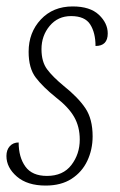

<svg xmlns="http://www.w3.org/2000/svg" viewBox="-25 -567 372 597"><path d="M117 10Q60 10 27.5 -18Q-5 -46 -5 -82Q-5 -101 5.5 -112.5Q16 -124 33 -124Q33 -78 54 -49Q75 -20 121 -20Q171 -20 197 -54Q223 -88 223 -133Q223 -173 205.5 -203.5Q188 -234 149 -264Q108 -297 86 -326Q64 -355 64 -406Q64 -466 102 -506.5Q140 -547 201 -547Q255 -547 282.5 -521Q310 -495 310 -463Q310 -424 272 -424Q272 -465 255.5 -491Q239 -517 196 -517Q155 -517 129.5 -486.5Q104 -456 104 -414Q104 -375 121.5 -351.5Q139 -328 173 -300Q218 -264 240.5 -230.5Q263 -197 263 -143Q263 -102 246.5 -67Q230 -32 197.5 -11Q165 10 117 10Z"/></svg>

Font: Noto Serif ExtraCondensed ExtraLight
Style: Italic
Weight: 200
Width: 2
Italic angle: -12°
Designer: Monotype Design Team
Foundry: Monotype Imaging Inc.
Version: Version 2.014; ttfautohint (v1.8.4.7-5d5b)